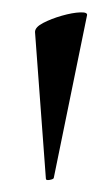

<svg xmlns="http://www.w3.org/2000/svg" viewBox="-20 -661 183 318"><path d="M56 -365 38 -608Q38 -616 51.5 -623Q65 -630 82.5 -635Q100 -640 113 -640.5Q126 -641 124 -635L69 -366Q68 -364 62 -363Q56 -362 56 -365Z"/></svg>

Font: Cormorant Garamond Light Medium
Style: Regular
Weight: 500
Version: Version 4.001